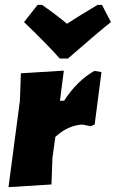

<svg xmlns="http://www.w3.org/2000/svg" viewBox="-20 -767 477 791"><path d="M400 -747 437 -676Q392 -641 260 -526H226Q179 -580 79 -676L135 -747H153Q216 -703 256 -669Q282 -687 382 -747ZM243 -476 227 -352H244Q298 -435 369 -475L398 -470L370 -254L354 -247L318 -254Q259 -250 208 -203L196 -116L192 -7L15 4L62 -352L66 -465Z"/></svg>

Font: Alegreya Sans Black
Style: Italic
Weight: 900
Italic angle: -7°
Designer: Juan Pablo del Peral
Foundry: Huerta Tipografica
Version: Version 2.007